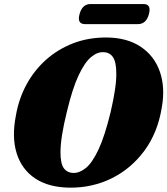

<svg xmlns="http://www.w3.org/2000/svg" viewBox="-20 -894 808 927"><path d="M495.5 -713Q594 -712 659.5 -668.2Q725 -624.5 751.8 -548Q778.5 -471.5 761 -374Q741 -252.5 676.8 -165.8Q612.5 -79 519 -33Q425.5 13 316.5 12Q215.5 11 150.2 -32.2Q85 -75.5 60.5 -153.8Q36 -232 57 -337.5Q70.5 -416 107.2 -484.5Q144 -553 201.2 -604.5Q258.5 -656 332.8 -684.8Q407 -713.5 495.5 -713ZM335 -59Q364 -58.5 394.8 -83.2Q425.5 -108 455.8 -172.5Q486 -237 514.5 -354.5Q528.5 -415 535.2 -460.8Q542 -506.5 541.5 -539.5Q541.5 -594 525.8 -617.5Q510 -641 480.5 -642Q450.5 -644 419.8 -618.5Q389 -593 359.5 -530.2Q330 -467.5 303.5 -357Q287 -290.5 279.5 -241.8Q272 -193 272 -158.5Q272 -104 288.2 -81.8Q304.5 -59.5 335 -59ZM364 -825.5Q377 -874.5 417 -874.5H672.5Q712 -874.5 699 -826Q686 -777.5 646 -777.5H391Q351 -777.5 364 -825.5Z"/></svg>

Font: Fraunces 72pt S050 Black
Style: Italic
Weight: 900
Italic angle: -16°
Version: Version 1.000; ttfautohint (v1.8.3)